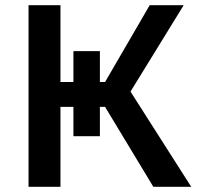

<svg xmlns="http://www.w3.org/2000/svg" viewBox="-20 -720 782 740"><path d="M90 0V-700H213V-404H263V-523H365V-404H385L557 -700H688L483 -367L717 0H571L385 -308H365V-195H263V-308H213V0Z"/></svg>

Font: Golos Text Medium
Style: Regular
Weight: 500
Designer: A.Korolkova, Vitaly Kuzmin
Foundry: ParaType Ltd
Version: Version 2.004